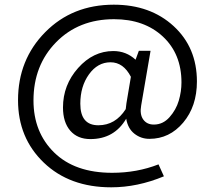

<svg xmlns="http://www.w3.org/2000/svg" viewBox="-20 -623 918 820"><path d="M623 -406 583 -173Q576 -135 591.5 -113Q607 -91 637 -91Q676 -91 704 -122.5Q732 -154 743.5 -193Q755 -232 755 -271Q755 -393 675.5 -467Q596 -541 467 -541Q316 -541 219.5 -442.5Q123 -344 123 -194Q123 -58 211.5 28.5Q300 115 459 115Q565 115 657 79L680 130Q567 177 455 177Q277 177 167 71.5Q57 -34 57 -195Q57 -368 173 -485.5Q289 -603 466 -603Q622 -603 721.5 -511.5Q821 -420 821 -275Q821 -169 762.5 -99.5Q704 -30 618 -30Q582 -30 554 -52Q526 -74 519 -116Q468 -29 366 -29Q311 -29 280 -65Q249 -101 249 -164Q249 -260 313.5 -332.5Q378 -405 464 -405Q519 -405 559 -368L573 -406ZM400 -88Q473 -88 517 -157L520 -182L539 -295Q507 -357 452 -357Q397 -357 360 -305.5Q323 -254 323 -180Q323 -88 400 -88Z"/></svg>

Font: EauTest Medium
Style: Italic
Weight: 500
Italic angle: -12°
Designer: Christian Thalmann (Catharsis Fonts)
Version: Version 0.001;PS 000.001;hotconv 1.0.88;makeotf.lib2.5.64775